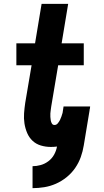

<svg xmlns="http://www.w3.org/2000/svg" viewBox="-20 -755 540 997"><path d="M149 222V108Q170 108 191.5 102Q213 96 231.5 82Q250 68 261 48Q272 28 276 6Q268 7 260 7.5Q252 8 244 8Q217 8 192 0.5Q167 -7 149 -24Q131 -41 121 -64.5Q111 -88 107 -114Q103 -140 105 -167Q107 -194 111 -221L144 -416H65V-530H162L196 -735H334L300 -530H415V-416H282L246 -202Q245 -193 243.5 -184Q242 -175 241.5 -166Q241 -157 241.5 -148Q242 -139 243.5 -130Q245 -121 249.5 -113.5Q254 -106 263 -106Q273 -106 280 -114.5Q287 -123 291.5 -132Q296 -141 299 -150Q302 -159 305 -169L310 -202H448Q448 -200 447.5 -197Q447 -194 447 -192Q446 -189 445.5 -186.5Q445 -184 445 -181L415 0Q410 31 399.5 60.5Q389 90 370.5 117Q352 144 326 165Q300 186 270.5 199Q241 212 210 217Q179 222 149 222Z"/></svg>

Font: Iosevka Curly Slab HvObl
Style: Regular
Weight: 900
Italic angle: -9°
Monospace: yes
Designer: Belleve Invis
Foundry: Belleve Invis
Version: Version 11.1.0; ttfautohint (v1.8.3)